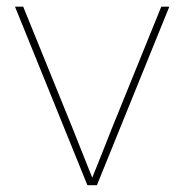

<svg xmlns="http://www.w3.org/2000/svg" viewBox="-20 -542 540 562"><path d="M235.8 0 23.9 -522.5H47.9L193.4 -164.1Q208.5 -127 223.1 -89.4Q237.8 -51.8 252.9 -14.6H247.1Q262.2 -51.8 277.1 -89.4Q292 -127 306.6 -164.1L452.1 -522.5H475.6L263.7 0Z"/></svg>

Font: Inter 28pt Thin
Style: Regular
Weight: 250
Designer: Rasmus Andersson
Foundry: rsms
Version: Version 4.001;git-66647c0bb